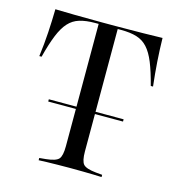

<svg xmlns="http://www.w3.org/2000/svg" viewBox="-90 -651 681 730"><g transform="rotate(15 250.5 -285.5)"><path d="M246 -2.4Q221.8 -2.4 199.2 -2Q176.6 -1.6 157.7 -1.2Q138.7 -0.8 126.6 0V-8.9L152.4 -11.3Q191.1 -15.3 202 -27.8Q212.9 -40.3 212.9 -78.2V-201.6H287.9V-78.2Q287.9 -40.3 298.8 -27.8Q309.7 -15.3 348.4 -11.3L374.2 -8.9V0Q362.1 -0.8 343.1 -1.2Q324.2 -1.6 301.6 -2Q279 -2.4 254.8 -2.4H250.8ZM199.2 -559.7Q162.9 -559.7 137.9 -552Q112.9 -544.4 95.2 -525Q77.4 -505.6 63.3 -471Q49.2 -436.3 35.5 -383.1H26.6Q33.1 -432.3 35.9 -479Q38.7 -525.8 39.5 -571Q70.2 -570.2 114.5 -569.4Q158.9 -568.5 224.2 -568.5H276.6Q341.9 -568.5 386.3 -569.4Q430.6 -570.2 461.3 -571Q462.1 -525.8 465.3 -479Q468.5 -432.3 474.2 -383.1H465.3Q451.6 -436.3 437.5 -471Q423.4 -505.6 405.6 -525Q387.9 -544.4 362.9 -552Q337.9 -559.7 301.6 -559.7ZM212.9 -201.6V-562.9H287.9V-201.6ZM104 -225V-233.9H398.4V-225Z"/></g></svg>

Font: Playfair 144pt SemiCondensed Light
Style: Regular
Weight: 300
Width: 4
Designer: Claus Eggers Sørensen
Foundry: Claus Eggers Sørensen
Version: Version 2.203